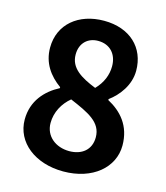

<svg xmlns="http://www.w3.org/2000/svg" viewBox="-114 -841 817 943"><g transform="rotate(15 295.0 -369.5)"><path d="M295 14C444 14 544 -72 544 -184C544 -285 488 -345 419 -382V-387C467 -422 514 -483 514 -556C514 -674 430 -753 299 -753C170 -753 76 -677 76 -557C76 -479 117 -423 174 -382V-377C105 -341 47 -279 47 -184C47 -68 152 14 295 14ZM341 -423C264 -454 206 -488 206 -557C206 -617 246 -650 296 -650C358 -650 394 -607 394 -547C394 -503 377 -460 341 -423ZM298 -90C229 -90 174 -133 174 -200C174 -256 202 -305 242 -338C338 -297 407 -266 407 -189C407 -125 361 -90 298 -90Z"/></g></svg>

Font: Noto Sans JP
Style: Bold
Weight: 700
Designer: Ryoko NISHIZUKA 西塚涼子 (kana, bopomofo & ideographs); Paul D. Hunt (Latin, Greek & Cyrillic); Sandoll Communications 산돌커뮤니
Foundry: Adobe
Version: Version 2.004;hotconv 1.0.118;makeotfexe 2.5.65603